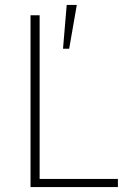

<svg xmlns="http://www.w3.org/2000/svg" viewBox="-20 -760 521 780"><path d="M459 0H104V-698H141V-33H459ZM292 -740 261 -562H236L251 -740Z"/></svg>

Font: IBM Plex Sans ExtraLight
Style: Regular
Weight: 250
Designer: Mike Abbink, Paul van der Laan, Pieter van Rosmalen
Foundry: Bold Monday
Version: Version 3.201